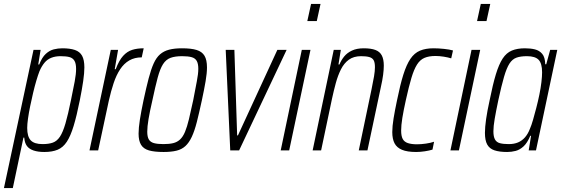

<svg xmlns="http://www.w3.org/2000/svg" viewBox="-53 -763 2849 974"><path d="M-33 191 117 -510H153L141 -436H146Q160 -472 179 -489.5Q198 -507 219.5 -512.5Q241 -518 263 -518Q302 -518 327 -509.5Q352 -501 363.5 -480Q375 -459 375 -421Q375 -393 369 -351.5Q363 -310 352 -255Q336 -175 320.5 -124Q305 -73 286 -44Q267 -15 239.5 -3.5Q212 8 172 8Q140 8 117.5 0.5Q95 -7 83.5 -22.5Q72 -38 70 -65H66L12 191ZM163 -32Q194 -32 215 -39.5Q236 -47 251 -69.5Q266 -92 279 -136.5Q292 -181 307 -255Q319 -312 326 -350Q333 -388 333 -413Q333 -441 324.5 -455Q316 -469 299 -473.5Q282 -478 254 -478Q228 -478 207.5 -470Q187 -462 172.5 -444.5Q158 -427 147 -401Q140 -383 131.5 -354.5Q123 -326 115 -292Q107 -258 100 -224Q93 -190 89 -161Q85 -132 85 -114Q85 -70 103 -51Q121 -32 163 -32Z M401 0 509 -510H546L529 -412H534Q551 -457 571.5 -479.5Q592 -502 617.5 -510Q643 -518 676 -518L666 -472Q630 -472 603 -456.5Q576 -441 556.5 -411.5Q537 -382 523.5 -341.5Q510 -301 499 -252L445 0Z M777 8Q730 8 702.5 0Q675 -8 662.5 -28.5Q650 -49 650 -85Q650 -114 656.5 -155.5Q663 -197 675 -254Q689 -319 701 -365Q713 -411 726.5 -441Q740 -471 759 -487.5Q778 -504 805 -511Q832 -518 870 -518Q917 -518 944.5 -509.5Q972 -501 984.5 -480Q997 -459 997 -421Q997 -392 990 -351Q983 -310 971 -254Q957 -189 945.5 -144Q934 -99 920 -69Q906 -39 887.5 -22Q869 -5 842 1.5Q815 8 777 8ZM776 -32Q806 -32 826 -37Q846 -42 860.5 -55.5Q875 -69 885.5 -94Q896 -119 905.5 -158.5Q915 -198 927 -254Q938 -312 945.5 -350.5Q953 -389 953 -414Q953 -440 945 -454Q937 -468 919 -473Q901 -478 871 -478Q835 -478 812 -469.5Q789 -461 774 -437.5Q759 -414 747 -369.5Q735 -325 720 -254Q707 -198 700.5 -159Q694 -120 694 -95Q694 -69 702 -55.5Q710 -42 728 -37Q746 -32 776 -32Z M1115 0 1092 -510H1136L1150 -76H1154L1354 -510H1401L1160 0Z M1506 -656 1525 -743H1573L1554 -656ZM1371 0 1478 -510H1522L1414 0Z M1533 0 1640 -510H1676L1664 -436H1669Q1678 -458 1693 -476.5Q1708 -495 1732.5 -506.5Q1757 -518 1792 -518Q1829 -518 1851.5 -509.5Q1874 -501 1884 -481.5Q1894 -462 1894 -430Q1894 -410 1890.5 -383Q1887 -356 1879 -321L1811 0H1767L1832 -311Q1840 -349 1844.5 -376Q1849 -403 1849 -422Q1849 -446 1842.5 -457.5Q1836 -469 1820.5 -473.5Q1805 -478 1779 -478Q1741 -478 1716.5 -460Q1692 -442 1676.5 -411Q1661 -380 1650.5 -341.5Q1640 -303 1631 -261L1576 0Z M2058 8Q2013 8 1986.5 -3Q1960 -14 1948.5 -36Q1937 -58 1937 -93Q1937 -122 1943.5 -162Q1950 -202 1961 -254Q1977 -333 1993 -384Q2009 -435 2029 -464.5Q2049 -494 2077.5 -506Q2106 -518 2146 -518Q2171 -518 2199.5 -515Q2228 -512 2245 -507L2236 -467Q2220 -472 2198 -475.5Q2176 -479 2156 -479Q2123 -479 2100.5 -469.5Q2078 -460 2062.5 -435.5Q2047 -411 2034 -367.5Q2021 -324 2006 -256Q1994 -202 1988 -164.5Q1982 -127 1982 -101Q1982 -73 1990 -58Q1998 -43 2016.5 -37Q2035 -31 2062 -31Q2083 -31 2107.5 -34.5Q2132 -38 2149 -44L2141 -4Q2125 1 2102 4.5Q2079 8 2058 8Z M2367 -656 2386 -743H2434L2415 -656ZM2232 0 2339 -510H2383L2275 0Z M2520 8Q2480 8 2455 -0.5Q2430 -9 2418.5 -30Q2407 -51 2407 -89Q2407 -117 2413 -159Q2419 -201 2431 -255Q2447 -335 2462.5 -386Q2478 -437 2497 -466Q2516 -495 2543.5 -506.5Q2571 -518 2610 -518Q2638 -518 2660.5 -512.5Q2683 -507 2697.5 -490Q2712 -473 2713 -437H2718L2738 -510H2774L2666 0H2629L2641 -74H2637Q2622 -38 2603 -20.5Q2584 -3 2563 2.5Q2542 8 2520 8ZM2528 -32Q2555 -32 2575 -40.5Q2595 -49 2610 -66Q2625 -83 2635 -109Q2643 -127 2651 -155Q2659 -183 2667.5 -215.5Q2676 -248 2683 -282Q2690 -316 2693.5 -346Q2697 -376 2697 -396Q2697 -441 2679.5 -459.5Q2662 -478 2620 -478Q2588 -478 2567 -470.5Q2546 -463 2531.5 -440.5Q2517 -418 2504 -373.5Q2491 -329 2475 -255Q2463 -198 2456.5 -160Q2450 -122 2450 -97Q2450 -70 2458 -55.5Q2466 -41 2483.5 -36.5Q2501 -32 2528 -32Z"/></svg>

Font: Saira Condensed ExtraLight
Style: Italic
Weight: 250
Width: 3
Italic angle: -12°
Designer: Hector Gatti with collaboration of the Omnibus-Type team
Foundry: Omnibus-Type
Version: Version 1.101